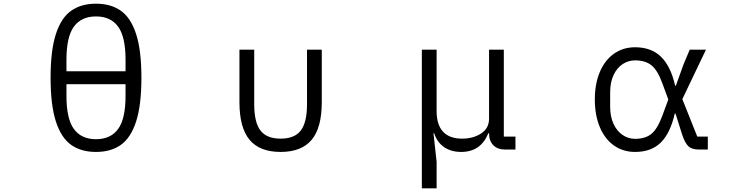

<svg xmlns="http://www.w3.org/2000/svg" viewBox="-20 -810 4040 1040"><path d="M254 -389Q254 -537 282.5 -625Q311 -713 365 -751.5Q419 -790 500 -790Q581 -790 635 -751.5Q689 -713 717.5 -625Q746 -537 746 -389Q746 -241 717.5 -152.5Q689 -64 635 -25.5Q581 13 500 13Q419 13 365 -25.5Q311 -64 282.5 -152.5Q254 -241 254 -389ZM340 -424H660V-487Q660 -611 619.5 -666Q579 -721 500 -721Q421 -721 380.5 -666Q340 -611 340 -487ZM660 -290V-354H340V-290Q340 -166 380.5 -111Q421 -56 500 -56Q579 -56 619.5 -111Q660 -166 660 -290Z M1277 -257V-541H1357V-245Q1357 -148 1390.5 -103.5Q1424 -59 1500 -59Q1576 -59 1609.5 -103.5Q1643 -148 1643 -245V-541H1723V-257Q1723 -118 1668 -52.5Q1613 13 1500 13Q1387 13 1332 -52.5Q1277 -118 1277 -257Z M2265 210V-541H2345V-208Q2345 -134 2380 -96.5Q2415 -59 2483 -59Q2543 -59 2586 -87Q2629 -115 2629 -167V-541H2709V-70H2772V0H2716Q2675 0 2652 -23.5Q2629 -47 2629 -88H2625Q2584 13 2478 13Q2423 13 2385 -13.5Q2347 -40 2332 -88H2328L2345 67V210Z M3202 -271Q3202 -356 3229 -420Q3256 -484 3305.5 -519Q3355 -554 3420 -554Q3507 -554 3560 -503Q3613 -452 3637 -346H3641L3682 -460L3716 -541H3804L3676 -273L3757 -70H3814V0H3766Q3727 0 3708 -18.5Q3689 -37 3674 -84L3639 -195H3635Q3611 -89 3559.5 -38Q3508 13 3420 13Q3355 13 3305.5 -22Q3256 -57 3229 -121.5Q3202 -186 3202 -271ZM3568 -184 3600 -271 3568 -358Q3542 -430 3508.5 -456.5Q3475 -483 3420 -483Q3384 -483 3353 -463Q3322 -443 3303.5 -403.5Q3285 -364 3285 -309V-233Q3285 -178 3303.5 -138.5Q3322 -99 3353 -78.5Q3384 -58 3420 -58Q3475 -58 3508 -84.5Q3541 -111 3568 -184Z"/></svg>

Font: IBM Plex Sans JP
Style: Regular
Weight: 400
Designer: Mike Abbink; Paul van der Laan; Pieter van Rosmalen; Wujin Sim; Yejin Wi; Jinhee Kim; Boomi Park; Yona Kim; Kichan Ma
Foundry: Sandoll Inc.
Version: Version 1.000